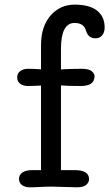

<svg xmlns="http://www.w3.org/2000/svg" viewBox="-20 -798 466 818"><path d="M307.1 0 201.2 -2.9Q183.6 -2.9 173.3 -2.4L151.9 -1.5Q127 0 106.9 0Q86.9 0 74 -9.3Q61 -18.6 61 -36.1Q61 -53.7 76.2 -63.5Q91.3 -73.2 116.2 -73.2H154.8V-433.6Q151.9 -433.1 149.4 -433.1H144Q119.1 -431.6 99.1 -431.6Q79.1 -431.6 66.2 -441.2Q53.2 -450.7 53.2 -468Q53.2 -485.4 66.2 -495.1Q79.1 -504.9 99.1 -504.9Q119.1 -504.9 144 -503.4L154.8 -502.4V-606Q154.8 -685.1 195.3 -731.7Q235.8 -778.3 298.6 -778.3Q361.3 -778.3 393.6 -752.7Q425.8 -727.1 425.8 -681.2Q425.8 -659.7 415 -647.2Q404.3 -634.8 387.2 -634.8Q355.5 -634.8 346.4 -667.5Q337.4 -700.2 297.4 -700.2Q239.7 -700.2 239.7 -588.4V-502L259.8 -503.4Q295.4 -504.9 327.4 -504.9Q359.4 -504.9 371.1 -494.4Q382.8 -483.9 382.8 -473.6Q382.8 -431.6 324.7 -431.6Q266.6 -431.6 239.7 -434.1V-73.2H298.3Q359.4 -73.2 359.4 -34.7Q359.4 -21 347.4 -10.5Q335.4 0 307.1 0Z"/></svg>

Font: Oldenburg
Style: Regular
Weight: 400
Designer: Nicole Fally
Foundry: Nicole Fally
Version: Version 1.001